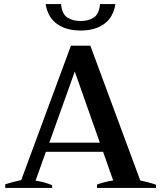

<svg xmlns="http://www.w3.org/2000/svg" viewBox="-20 -930 799 950"><path d="M206 -910H282Q287 -860 313.5 -843Q340 -826 379 -826Q418 -826 444 -843Q470 -860 475 -910H551Q541 -845 496 -812Q451 -779 379 -779Q307 -779 261.5 -812Q216 -845 206 -910ZM752 -16V0H460V-17Q498 -31 540 -37L490 -179H207L156 -36Q195 -31 238 -14V0H6V-18Q24 -24 47.5 -30Q71 -36 85 -39L331 -704H427L674 -37Q715 -29 752 -16ZM474 -224 350 -576 224 -224Z"/></svg>

Font: Trirong SemiBold
Style: Regular
Weight: 600
Designer: Katatrad Team
Foundry: CadsonDemak
Version: Version 1.000